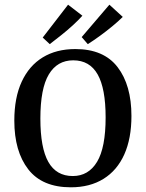

<svg xmlns="http://www.w3.org/2000/svg" viewBox="-20 -789 622 818"><path d="M282 9Q160 9 100.5 -67.5Q41 -144 41 -275Q41 -373 72.5 -441Q104 -509 162 -544.5Q220 -580 301 -580Q422 -580 481 -503Q540 -426 540 -295Q540 -199 509.5 -131Q479 -63 421 -27Q363 9 282 9ZM292 -532Q224 -532 188 -472Q152 -412 152 -284Q152 -159 186 -99Q220 -39 290 -39Q357 -39 393.5 -99.5Q430 -160 430 -289Q430 -412 396 -472Q362 -532 292 -532ZM162 -629 270 -769 331 -722Q314 -703 290 -681Q266 -659 240 -638.5Q214 -618 192 -601ZM328 -631 446 -769 503 -717Q485 -699 459 -677.5Q433 -656 405.5 -636Q378 -616 354 -601Z"/></svg>

Font: Yrsa Medium
Style: Regular
Weight: 500
Designer: Anna Giedrys (Yrsa+Rasa design), David Brezina (Yrsa art-direction, Rasa art-direction, design)
Foundry: Rosetta Type Foundry
Version: Version 2.004